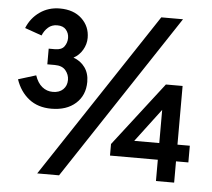

<svg xmlns="http://www.w3.org/2000/svg" viewBox="-52 -768 925 836"><g transform="rotate(5 411.0 -350.0)"><path d="M177 -274Q118 -274 78.8 -305Q39.5 -336 21.5 -389L99 -413Q110 -380.5 130.2 -364Q150.5 -347.5 177 -347.5Q205.5 -347.5 222 -363.5Q238.5 -379.5 238.5 -405Q238.5 -428 223.2 -446.5Q208 -465 175.5 -465H143V-533.5H170.5Q199.5 -533.5 211.2 -550Q223 -566.5 223 -587Q223 -607.5 210.2 -622.8Q197.5 -638 171.5 -638Q148 -638 132 -624Q116 -610 107 -588L33 -614Q51 -658.5 89 -685.2Q127 -712 176.5 -712Q237 -712 272.5 -678.5Q308 -645 308 -595Q308 -567 293.2 -542Q278.5 -517 254 -504Q285.5 -493 304.2 -467.2Q323 -441.5 323 -404Q323 -345 283.2 -309.5Q243.5 -274 177 -274ZM140.5 12 619.5 -712H714.5L236 12ZM658.5 0V-93H449.5V-143.5L665 -422.5H738V-166H792V-93H738V0ZM549 -166H658.5V-311Z"/></g></svg>

Font: Overpass Medium
Style: Regular
Weight: 500
Designer: Delve Withrington, Dave Bailey, Thomas Jockin
Foundry: Delve Fonts LLC
Version: Version 4.000